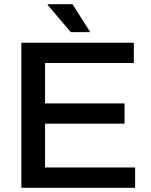

<svg xmlns="http://www.w3.org/2000/svg" viewBox="-20 -888 714 908"><path d="M81 0V-686H613V-590H193V-399H569V-303H193V-96H619V0ZM407 -736H315L205 -865L206 -868H323Z"/></svg>

Font: Archivo SemiBold Medium
Style: Regular
Weight: 500
Version: Version 2.001